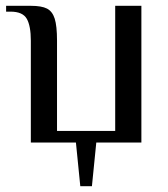

<svg xmlns="http://www.w3.org/2000/svg" viewBox="-20 -490 578 660"><path d="M241 0H86V-350Q86 -401 72 -425.5Q58 -450 16 -450H1V-470H86Q123 -470 141.5 -460.5Q160 -451 168 -426Q176 -401 176 -350V-40H376V-470H466V0H311L296 150H256Z"/></svg>

Font: El Messiri
Style: Regular
Weight: 400
Designer: Mohamed Gaber
Foundry: Kief Type Foundry
Version: Version 2.006